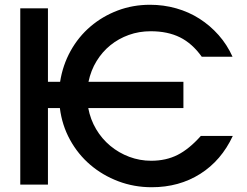

<svg xmlns="http://www.w3.org/2000/svg" viewBox="-20 -774 1035 805"><path d="M65 -739H181V-431H232Q243 -501 276 -560.5Q309 -620 359.5 -663Q410 -706 473.5 -730Q537 -754 609 -754Q666 -754 719 -739Q772 -724 816.5 -695.5Q861 -667 896.5 -627Q932 -587 955 -536H826Q786 -592 734.5 -617.5Q683 -643 612 -643Q563 -643 520 -627.5Q477 -612 443 -584.5Q409 -557 385 -518Q361 -479 351 -431H749V-321H350Q359 -273 383 -232.5Q407 -192 442.5 -162.5Q478 -133 522 -116.5Q566 -100 614 -100Q676 -100 724.5 -124.5Q773 -149 822 -204H956Q908 -101 819.5 -45Q731 11 616 11Q542 11 476 -14Q410 -39 358.5 -83Q307 -127 273.5 -188Q240 -249 231 -321H181V0H65Z"/></svg>

Font: Involve SemiBold
Style: Regular
Weight: 600
Designer: Stefan Peev
Foundry: Context Ltd.
Version: Version 1.001